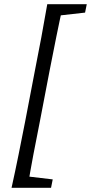

<svg xmlns="http://www.w3.org/2000/svg" viewBox="-20 -735 433 914"><path d="M35 159H111C128 54 149 -53 170 -158L216 -398C237 -505 258 -612 281 -715H205C187 -610 167 -503 146 -398L100 -158C79 -51 58 56 35 159ZM83 159H223L231 119L104 104H94L83 159ZM242 -660H252L385 -675L393 -715H253L242 -660Z"/></svg>

Font: Source Serif Variable
Style: Italic
Weight: 389
Italic angle: -12°
Designer: Frank Grießhammer
Foundry: Adobe Systems Incorporated
Version: Version 3.001;hotconv 1.0.111;makeotfexe 2.5.65597